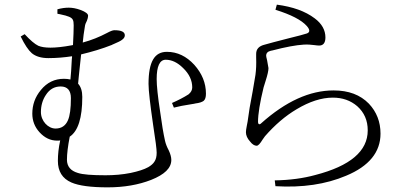

<svg xmlns="http://www.w3.org/2000/svg" viewBox="-20 -777 1719 826"><path d="M443 29C514 29 576 18 630 -3C688 -26 717 -54 717 -89C717 -101 713 -115 706 -130C698 -145 693 -158 690 -171C683 -202 676 -244 669 -296C659 -361 654 -408 654 -437C654 -492 667 -520 693 -520C719 -520 744 -508 768 -484C794 -459 807 -431 807 -401C807 -390 802 -380 791 -371C769 -357 745 -345 720 -334L728 -314C747 -319 772 -324 805 -329C812 -330 818 -331 821 -332C838 -334 849 -338 856 -343C863 -349 866 -359 866 -374C866 -420 849 -461 816 -498C782 -535 743 -554 698 -554C645 -554 619 -512 619 -416C619 -387 626 -328 639 -238C649 -174 654 -135 654 -120C654 -104 651 -91 644 -81C639 -73 630 -65 618 -58C600 -48 575 -40 542 -33C507 -26 471 -23 434 -23C376 -23 336 -26 315 -33C284 -42 268 -61 268 -90C268 -115 272 -148 280 -189C316 -213 334 -270 334 -360C334 -385 328 -404 316 -417C317 -432 320 -456 323 -487C326 -512 328 -531 329 -543C375 -554 419 -567 462 -584C463 -585 465 -586 468 -587C487 -595 499 -601 504 -605C513 -611 517 -618 517 -625C517 -640 502 -647 472 -647C465 -647 455 -643 440 -635C408 -618 373 -604 336 -594C338 -616 341 -639 345 -662C346 -671 349 -679 354 -688C357 -696 359 -703 359 -709C359 -718 348 -726 327 -734C308 -741 291 -744 276 -744C261 -744 245 -742 227 -737V-718C229 -717 232 -717 237 -716C257 -712 270 -708 277 -705C293 -698 297 -691 297 -668C297 -649 296 -621 294 -583C293 -583 291 -583 288 -582C250 -575 220 -572 197 -572C174 -572 157 -575 145 -580C130 -587 110 -604 86 -630L69 -620C86 -585 102 -561 117 -548C134 -534 158 -527 188 -527C223 -527 257 -530 290 -535C290 -532 290 -528 289 -523C287 -482 285 -453 283 -435C274 -437 265 -438 255 -438C215 -438 182 -422 156 -390C131 -360 119 -326 119 -288C119 -258 129 -231 150 -208C172 -184 197 -172 226 -172C231 -172 236 -172 239 -173C232 -141 229 -112 229 -85C229 -40 248 -9 287 8C319 22 371 29 443 29ZM219 -224C187 -224 156 -256 156 -295C156 -322 163 -347 177 -368C193 -393 214 -405 241 -405C270 -405 285 -388 285 -355C285 -311 281 -279 272 -259C262 -236 244 -224 219 -224Z M1469 -21C1568 -62 1617 -123 1617 -202C1617 -253 1600 -296 1567 -331C1530 -369 1480 -388 1415 -388C1313 -388 1209 -341 1103 -246C1096 -239 1090 -243 1090 -252C1090 -286 1098 -336 1114 -401C1116 -408 1119 -417 1123 -430C1131 -455 1135 -473 1135 -484C1134 -491 1132 -502 1129 -518C1126 -529 1125 -535 1125 -538C1125 -548 1131 -555 1143 -558C1145 -559 1148 -559 1152 -560C1209 -575 1254 -583 1286 -585C1303 -586 1318 -585 1332 -583C1340 -582 1347 -581 1353 -581C1371 -581 1380 -593 1380 -616C1380 -647 1365 -675 1334 -698C1293 -729 1239 -748 1171 -757L1165 -735C1232 -714 1277 -691 1300 -665C1314 -649 1314 -638 1300 -633C1288 -629 1262 -622 1221 -612C1170 -599 1136 -590 1119 -585C1094 -579 1082 -566 1082 -545C1082 -542 1082 -536 1082 -529C1083 -502 1082 -477 1079 -455C1077 -442 1073 -419 1067 -384C1056 -329 1050 -290 1047 -266C1046 -259 1045 -250 1042 -237C1039 -223 1038 -213 1038 -208C1038 -195 1044 -181 1056 -168C1065 -156 1075 -150 1084 -150C1091 -150 1099 -159 1110 -177C1115 -184 1118 -188 1120 -191C1162 -239 1207 -278 1256 -307C1311 -340 1363 -357 1412 -357C1453 -357 1488 -345 1517 -320C1547 -293 1562 -259 1562 -216C1562 -127 1487 -63 1336 -24C1285 -10 1227 -2 1162 -1L1165 24C1281 31 1382 16 1469 -21Z"/></svg>

Font: AllPunType Light
Style: Regular
Weight: 300
Version: 1.0